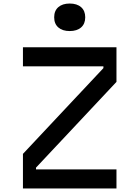

<svg xmlns="http://www.w3.org/2000/svg" viewBox="-20 -1068 790 1088"><path d="M110 -196 566 -682V-692H110V-800H640V-604L184 -118V-108H640V0H110ZM287 -970Q287 -1007 310.5 -1027.5Q334 -1048 375 -1048Q416 -1048 439.5 -1027.5Q463 -1007 463 -970Q463 -933 439.5 -912.5Q416 -892 375 -892Q334 -892 310.5 -912.5Q287 -933 287 -970Z"/></svg>

Font: Martian Mono sWd Rg
Style: Regular
Weight: 400
Width: 6
Monospace: yes
Designer: Roman Shamin
Foundry: Evil Martians
Version: Version 1.000